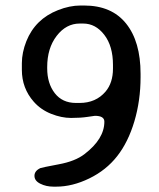

<svg xmlns="http://www.w3.org/2000/svg" viewBox="-20 -677 587 707"><path d="M259.8 -297.9H272.9Q333 -297.9 368.7 -339.8Q396 -372.1 396 -424.3V-438Q396 -507.3 364 -548.8Q332 -590.3 286.6 -590.3H273.4Q223.6 -590.3 188.7 -544.9Q153.8 -499.5 153.8 -430.2V-425.3Q153.8 -370.1 181.6 -334Q209.5 -297.9 259.8 -297.9ZM60.5 -419.9V-444.3Q60.5 -483.4 77.1 -525.4Q109.9 -606.9 193.4 -639.6Q236.3 -656.7 276.9 -656.7H289.6Q391.1 -656.7 444.3 -590.3Q497.6 -523.9 497.6 -405.3V-392.6Q497.6 -307.1 474.9 -230.5Q452.1 -153.8 411.6 -102.1Q371.1 -50.3 308.8 -20Q246.6 10.3 187 10.3H176.8Q149.9 10.3 128.4 -0.5Q106.9 -11.2 106.9 -29.5Q106.9 -47.9 128.9 -58.1Q133.8 -60.1 195.3 -71.8Q256.8 -83 291 -109.4Q364.3 -165.5 364.3 -229Q364.3 -250.5 329.6 -250.5Q327.6 -250.5 302.2 -246.6Q276.9 -242.7 241.7 -242.7Q206.5 -242.7 168.5 -257.8Q130.4 -272.9 104.5 -302.2Q60.5 -352.1 60.5 -419.9Z"/></svg>

Font: Averia Gruesa Libre
Style: Regular
Weight: 500
Italic angle: -1.70001°
Version: Version 1.001